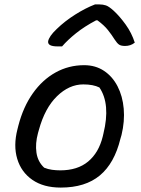

<svg xmlns="http://www.w3.org/2000/svg" viewBox="-20 -838 640 869"><path d="M361 -543Q412 -543 450.5 -517.5Q489 -492 512 -447.5Q535 -403 540 -346Q545 -289 530 -227L525 -210Q498 -99 432 -44Q366 11 255 11Q177 11 126.5 -24Q76 -59 58 -119Q40 -179 59 -253L63 -269Q85 -354 128.5 -415.5Q172 -477 231.5 -510Q291 -543 361 -543ZM357 -456Q293 -456 238 -402.5Q183 -349 156 -250L152 -236Q139 -188 145 -147Q151 -106 180 -79Q197 -72 215.5 -69.5Q234 -67 253 -67Q331 -67 379 -107Q427 -147 445 -220L448 -233Q481 -367 430 -442Q402 -456 357 -456ZM410 -818H430Q446 -818 459.5 -813.5Q473 -809 495 -789Q522 -764 549 -726.5Q576 -689 590 -645Q580 -637 569 -633.5Q558 -630 546 -630Q528 -630 519 -636Q510 -642 499 -659Q486 -680 468.5 -702Q451 -724 421 -746H415Q362 -718 324 -687.5Q286 -657 261 -628H240Q194 -628 198 -652Q200 -662 209 -675.5Q218 -689 237 -707Q273 -742 319.5 -771.5Q366 -801 410 -818Z"/></svg>

Font: Recursive Sn Csl St
Style: Italic
Weight: 400
Italic angle: -15°
Version: Version 1.079;hotconv 1.0.112;makeotfexe 2.5.65598; ttfautoh